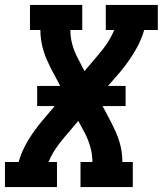

<svg xmlns="http://www.w3.org/2000/svg" viewBox="-24 -755 657 775"><path d="M-4 0V-101H51Q64 -146 89 -187.5Q114 -229 146 -267L197 -327H126V-408H219L182 -478Q173 -496 165 -514Q157 -532 151 -552Q145 -572 142 -592.5Q139 -613 139 -634H97V-735H308V-634H260Q260 -605 267.5 -577Q275 -549 288 -524L317 -468L373 -534Q393 -557 409.5 -582Q426 -607 437 -634H403V-735H613V-634H558Q545 -589 520 -547.5Q495 -506 464 -468L412 -408H483V-327H390L427 -257Q436 -239 444 -221Q452 -203 458 -183Q464 -163 467 -142.5Q470 -122 470 -101H512V0H301V-101H349Q349 -130 341.5 -158Q334 -186 322 -211L292 -267L236 -201Q216 -178 199.5 -153Q183 -128 172 -101H206V0Z"/></svg>

Font: Iosevka Curly Slab Extended
Style: Bold Italic
Weight: 700
Width: 7
Italic angle: -9°
Monospace: yes
Designer: Belleve Invis
Foundry: Belleve Invis
Version: Version 11.0.0; ttfautohint (v1.8.3)